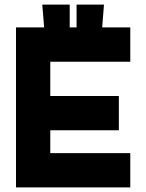

<svg xmlns="http://www.w3.org/2000/svg" viewBox="-20 -820 640 840"><path d="M50 0H200V-700H50ZM100 0H550V-150H100ZM100 -550H550V-700H100ZM100 -250H500V-400H100ZM175 -675H285V-800H165ZM315 -675H425L435 -800H315Z"/></svg>

Font: Millimetre
Style: Bold
Weight: 800
Designer: Jérémy Landes
Version: Version 1.0